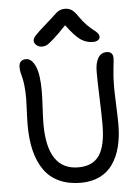

<svg xmlns="http://www.w3.org/2000/svg" viewBox="-64 -985 795 1088"><g transform="rotate(-5 334.0 -441.0)"><path d="M200.2 -733.9Q181.2 -733.9 168 -745.1Q154.8 -756.3 154.8 -771Q154.8 -783.2 168.7 -799.3Q182.6 -815.4 235.8 -861.8Q252.4 -876 272 -894.3Q291.5 -912.6 299.1 -919.2Q306.6 -925.8 318.8 -930.9Q331.1 -936 346.2 -936Q368.7 -936 385.3 -924.8Q401.9 -913.6 420.9 -884.8Q440.9 -855.5 462.9 -833.5Q484.9 -811.5 498 -802.2Q511.2 -793 520 -782.7Q528.8 -772.5 528.8 -761.2Q528.8 -749 517.8 -741.9Q506.8 -734.9 488.8 -734.9Q451.7 -734.9 419.9 -756.3Q388.2 -777.8 339.8 -842.8Q292.5 -793 264.4 -768.6Q236.3 -744.1 225.1 -739Q213.9 -733.9 200.2 -733.9ZM352.1 54.2Q281.2 54.2 228.3 29.5Q175.3 4.9 142.8 -41.7Q110.4 -88.4 94.7 -151.9Q79.1 -215.3 79.1 -296.9Q79.1 -326.2 81.5 -377.9Q84 -429.7 84 -446.8Q84 -488.8 80.6 -520.3Q77.1 -551.8 73 -566.4Q68.8 -581.1 65.4 -597.2Q62 -613.3 62 -627.9Q62 -670.9 103 -670.9Q133.8 -670.9 154.8 -625.5Q175.8 -580.1 175.8 -481.9Q175.8 -455.1 172.4 -390.1Q168.9 -325.2 168.9 -295.9Q168.9 -34.2 345.2 -34.2Q427.2 -34.2 464.6 -89.1Q502 -144 502 -264.2Q502 -325.2 498.5 -417Q495.1 -508.8 495.1 -564.9Q495.1 -614.3 512 -642.6Q528.8 -670.9 560.1 -670.9Q597.2 -670.9 597.2 -632.8Q597.2 -622.6 591.6 -575.2Q585.9 -527.8 585.9 -471.2Q585.9 -437 588.9 -366Q591.8 -294.9 591.8 -256.8Q591.8 -187 577.4 -130.6Q563 -74.2 534.2 -32.5Q505.4 9.3 459 31.7Q412.6 54.2 352.1 54.2Z"/></g></svg>

Font: Shantell Sans Bouncy
Style: Regular
Weight: 400
Designer: Stephen Nixon, Anya Danilova, Shantell Martin
Foundry: Arrow Type
Version: Version 1.006;[9816181b4]